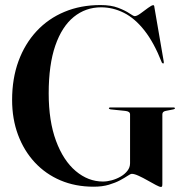

<svg xmlns="http://www.w3.org/2000/svg" viewBox="-20 -730 732 761"><path d="M623.5 -1.5Q623.5 6.5 622.2 8.8Q621 11 618 11Q612.5 11 597.8 3.2Q583 -4.5 564.8 -15Q546.5 -25.5 529.5 -33.2Q512.5 -41 502.5 -41Q497.5 -41 486 -33.2Q474.5 -25.5 456 -15.5Q437.5 -5.5 411.5 2.2Q385.5 10 351 10Q279 10 220 -15Q161 -40 118 -86.2Q75 -132.5 51.5 -195.5Q28 -258.5 28 -334Q28 -418.5 53.2 -487.5Q78.5 -556.5 125 -606.5Q171.5 -656.5 235.8 -683.2Q300 -710 378 -710Q420 -710 448.5 -699Q477 -688 493 -677Q509 -666 514 -666Q522.5 -666 537.5 -677Q552.5 -688 567 -698.8Q581.5 -709.5 587.5 -709.5Q589 -709.5 590.2 -708.2Q591.5 -707 592 -701L629 -486Q629.5 -483 629.2 -481.2Q629 -479.5 627.5 -478.5Q626.5 -478 625 -478.8Q623.5 -479.5 621.5 -482Q590.5 -561 552.5 -609.2Q514.5 -657.5 471 -679.2Q427.5 -701 380.5 -701Q319.5 -701 272.5 -663Q225.5 -625 199.2 -549.2Q173 -473.5 173 -360Q173 -250 202 -171.8Q231 -93.5 280.2 -52Q329.5 -10.5 388 -10.5Q404.5 -10.5 423 -15.5Q441.5 -20.5 458 -30Q474.5 -39.5 485 -53Q495.5 -66.5 495.5 -83V-276.5Q495.5 -282.5 490.8 -286Q486 -289.5 476 -290.5L418 -296.5Q414.5 -297.5 413 -298.5Q411.5 -299.5 411.5 -301Q411.5 -302 412.8 -303Q414 -304 416.5 -304H668.5Q671 -304 672.2 -303Q673.5 -302 673.5 -301Q673.5 -299.5 672 -298.5Q670.5 -297.5 667.5 -296.5L637 -290.5Q630 -289 626.8 -285.8Q623.5 -282.5 623.5 -276.5Z"/></svg>

Font: Fraunces 120pt SemiBold
Style: Regular
Weight: 600
Version: Version 1.000;[b76b70a41]